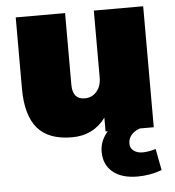

<svg xmlns="http://www.w3.org/2000/svg" viewBox="-51 -558 733 806"><g transform="rotate(-5 315.0 -155.0)"><path d="M236.8 12.2Q138.2 12.2 91.6 -42.5Q44.9 -97.2 44.9 -210V-509.8H252.9V-208Q252.9 -146 304.2 -146Q334.5 -146 354.2 -168.5Q374 -190.9 374 -228V-509.8H582V0H522.9Q474.1 18.6 474.1 60.1Q474.1 78.6 488.8 89.8Q503.4 101.1 525.9 101.1Q550.3 101.1 582 91.8L599.1 182.1Q549.3 200.2 497.1 200.2Q429.2 200.2 392.1 168.9Q355 137.7 355 84Q355 37.6 388.2 0H378.9V-58.1Q327.1 12.2 236.8 12.2Z"/></g></svg>

Font: Mulish ExtraBlack
Style: Regular
Weight: 1000
Designer: Vernon Adams
Foundry: Vernon Adams
Version: Version 3.603; ttfautohint (v1.8.3)